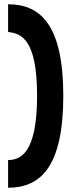

<svg xmlns="http://www.w3.org/2000/svg" viewBox="-20 -715 335 901"><path d="M18 36V166C170 166 277 68 277 -265C277 -598 170 -695 18 -695V-565C80 -558 154 -531 154 -265C154 4 76 36 18 36Z"/></svg>

Font: Charger EcoBlack
Style: Black
Weight: 1000
Designer: Jasper
Foundry: Cannot Into Space Fonts
Version: Version 1.1